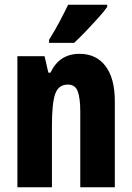

<svg xmlns="http://www.w3.org/2000/svg" viewBox="-20 -786 554 806"><path d="M314 -560Q384 -560 423 -508.5Q462 -457 462 -361V0H317V-317Q317 -373 306.5 -402Q296 -431 265 -431Q226 -431 212 -392.5Q198 -354 198 -258V0H53V-550H167L183 -481H192Q229 -560 314 -560ZM430 -757Q417 -738 393 -711.5Q369 -685 342 -656.5Q315 -628 291 -606H186V-619Q211 -659 230.5 -696Q250 -733 266 -766H430Z"/></svg>

Font: Noto Sans Thai ExtCond ExtBd
Style: Regular
Weight: 800
Width: 2
Designer: Monotype Design Team
Foundry: Monotype Imaging Inc.
Version: Version 2.002; ttfautohint (v1.8.4.7-5d5b)